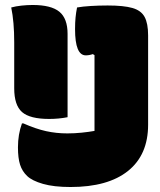

<svg xmlns="http://www.w3.org/2000/svg" viewBox="-20 -730 640 770"><path d="M25 -700Q43 -705 66 -707.5Q89 -710 111 -710Q185 -710 218 -683Q251 -656 251 -594V-260Q216 -253 177 -253Q100 -253 68.5 -280.5Q37 -308 37 -376V-560Q37 -643 25 -700ZM250 -195Q279 -195 308 -198Q337 -201 359 -205V-509L352 -513Q338 -508 324 -508Q281 -508 281 -613Q281 -640 283 -660Q285 -680 289 -700Q311 -704 344 -706Q377 -708 412 -708Q476 -708 511 -698Q546 -688 560 -662Q574 -636 574 -588V-230Q574 -109 493.5 -44.5Q413 20 263 20Q196 20 152.5 7.5Q109 -5 89 -24Q69 -43 60.5 -69.5Q52 -96 52 -139Q52 -191 68 -235H74Q124 -213 165 -204Q206 -195 250 -195Z"/></svg>

Font: Recursive Sn Csl St XBk
Style: Regular
Weight: 1000
Version: Version 1.079;hotconv 1.0.112;makeotfexe 2.5.65598; ttfautoh